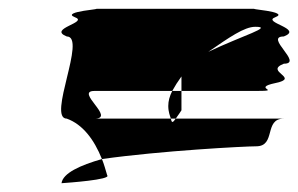

<svg xmlns="http://www.w3.org/2000/svg" viewBox="-20 -715 679 437"><path d="M120 -298C134 -299 234 -306 224 -316C220 -329 217 -341 212 -353C163 -339 123 -321 120 -298ZM132 -445C168 -432 194 -398 212 -353C347 -372 537 -382 563 -382C609 -382 580 -445 626 -445H380C374 -437 371 -433 369 -445H195C245 -445 149 -508 195 -508H372C378 -519 385 -530 393 -541V-508H563C626 -508 550 -514 607 -526C665 -538 580 -552 626 -570C672 -570 580 -632 626 -632C672 -650 574 -664 607 -676C641 -689 535 -695 563 -695H195C223 -695 117 -689 150 -676C184 -664 87 -650 132 -632C178 -632 87 -445 132 -445ZM363 -474C363 -460 367 -451 369 -445H380C386 -453 393 -464 393 -464V-508H372C366 -496 363 -485 363 -474ZM454 -597C502 -630 536 -654 561 -654C603 -654 534 -635 454 -597Z"/></svg>

Font: bitstorm
Style: maxext
Weight: 400
Version: Version 0.2